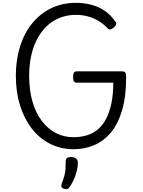

<svg xmlns="http://www.w3.org/2000/svg" viewBox="-20 -1035 1011 1356"><path d="M498 19Q407 18 332.5 -20Q258 -58 204.5 -127Q151 -196 121.5 -290.5Q92 -385 92 -499Q92 -575 105.5 -642.5Q119 -710 144.5 -767.5Q170 -825 207.5 -870.5Q245 -916 292 -948.5Q339 -981 395.5 -998Q452 -1015 515 -1015Q567 -1015 617 -1003.5Q667 -992 713 -963Q759 -934 795 -882Q804 -870 800 -861Q796 -852 784 -841Q770 -829 760 -827Q750 -825 740 -835Q711 -866 676 -887Q641 -908 601 -919Q561 -930 515 -930Q468 -930 425 -917Q382 -904 345 -878.5Q308 -853 279 -816Q250 -779 229 -731Q208 -683 197 -625Q186 -567 186 -499Q186 -397 209.5 -316.5Q233 -236 276 -180Q319 -124 375.5 -95Q432 -66 498 -66Q551 -66 595.5 -80Q640 -94 673.5 -123Q707 -152 730.5 -198Q754 -244 767 -307Q780 -370 780 -451H524Q509 -451 502.5 -460Q496 -469 496 -491Q496 -514 502.5 -522.5Q509 -531 524 -531H843Q858 -531 864.5 -522.5Q871 -514 871 -492Q871 -354 842.5 -257Q814 -160 763 -99Q712 -38 644.5 -9.5Q577 19 498 19ZM429 298Q417 293 414 284.5Q411 276 416 261Q428 230 434.5 206.5Q441 183 442.5 159Q444 135 444 105Q444 88 453.5 81Q463 74 482 74Q505 74 517.5 85Q530 96 530 115Q530 140 523 169.5Q516 199 503.5 228Q491 257 475 281Q465 297 455 300Q445 303 429 298Z"/></svg>

Font: Playwrite ES
Style: Regular
Weight: 400
Designer: Veronika Burian, José Scaglione
Foundry: TypeTogether
Version: Version 1.002